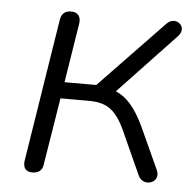

<svg xmlns="http://www.w3.org/2000/svg" viewBox="-42 -535 596 584"><g transform="rotate(5 255.5 -243.0)"><path d="M77 6C96 6 108 -3 110 -22L143 -226H228C281 -226 310 -210 339 -149L401 -12C417 22 471 4 454 -34L396 -161C369 -219 341 -249 309 -262L483 -446C511 -476 470 -508 444 -480L248 -276H151L180 -458C183 -479 173 -492 153 -492C134 -492 123 -483 120 -463L51 -28C48 -6 57 6 77 6Z"/></g></svg>

Font: SN Pro Light
Style: Italic
Weight: 300
Italic angle: -8.99998°
Designer: Tobias Whetton
Foundry: Supernotes
Version: Version 1.001;Glyphs 3.2 (3249)